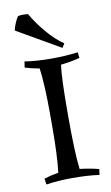

<svg xmlns="http://www.w3.org/2000/svg" viewBox="-85 -772 478 825"><g transform="rotate(-10 154.5 -360.0)"><path d="M200 -488Q192 -434 192 -267Q192 -100 201 -33Q246 -28 284 -18L281 7Q229 0 164.5 0Q100 0 49 8L45 -18Q73 -27 108 -33Q117 -105 117 -237V-284Q117 -416 107 -488Q72 -494 44 -503L48 -529Q99 -521 163.5 -521Q228 -521 280 -528L283 -503Q245 -493 200 -488ZM55 -726Q65 -728 76.5 -728Q88 -728 98 -727Q122 -685 157.5 -643Q193 -601 230 -576L219 -558L30 -667Q31 -677 39.5 -697.5Q48 -718 55 -726Z"/></g></svg>

Font: Almendra SC
Style: Regular
Weight: 400
Designer: Ana Sanfelippo
Foundry: Ana Sanfelippo
Version: Version 1.002